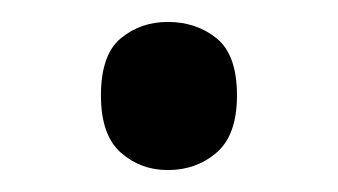

<svg xmlns="http://www.w3.org/2000/svg" viewBox="-20 -141 308 175"><path d="M72 -54Q72 -91 90 -106Q108 -121 133 -121Q159 -121 177.5 -106Q196 -91 196 -54Q196 -18 177.5 -2Q159 14 133 14Q108 14 90 -2Q72 -18 72 -54Z"/></svg>

Font: Noto Sans Tifinagh Hawad
Style: Regular
Weight: 400
Designer: JamraPatel
Foundry: JamraPatel LLC
Version: Version 2.006; ttfautohint (v1.8.4.7-5d5b)